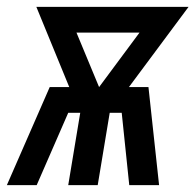

<svg xmlns="http://www.w3.org/2000/svg" viewBox="-48 -540 570 560"><path d="M-28 0 97 -286H154L58 -520H502L328 -286H385L416 0H329L307 -211H272L237 0H151L186 -211H151L59 0ZM241 -286 359 -445H175Z"/></svg>

Font: Iosevka Semibold
Style: Italic
Weight: 600
Italic angle: -9°
Monospace: yes
Designer: Belleve Invis
Foundry: Belleve Invis
Version: Version 32.5.0; ttfautohint (v1.8.4)